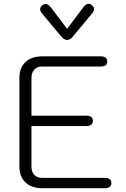

<svg xmlns="http://www.w3.org/2000/svg" viewBox="-20 -999 669 1019"><path d="M83 -116V-585Q83 -639 115 -669.5Q147 -700 205 -700H515Q549 -700 549 -672Q549 -646 515 -646H202Q177 -646 162 -629.5Q147 -613 147 -587V-385H439Q473 -385 473 -357Q473 -344 464 -337Q455 -330 439 -330H147V-114Q147 -87 162 -71Q177 -55 202 -55H537Q571 -55 571 -27Q571 -14 562 -7Q553 0 537 0H206Q148 0 115.5 -30.5Q83 -61 83 -116ZM307 -803 201 -930Q193 -941 193 -950Q193 -962 206 -972Q214 -978 222 -978Q236 -978 250 -960L336 -846L422 -960Q436 -979 450 -979Q459 -979 466 -973Q479 -964 479 -951Q479 -940 470 -929L365 -803Q352 -787 336 -787Q321 -787 307 -803Z"/></svg>

Font: Kodchasan Light
Style: Regular
Weight: 300
Version: Version 1.000; ttfautohint (v1.6)